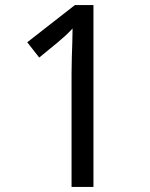

<svg xmlns="http://www.w3.org/2000/svg" viewBox="-20 -734 591 754"><path d="M261 0V-446Q261 -474 262 -506.5Q263 -539 264 -569.5Q265 -600 265 -622Q249 -605 237.5 -594.5Q226 -584 206 -567L134 -508L87 -568L274 -714H347V0Z"/></svg>

Font: lgurmukhi05
Style: Book
Weight: 400
Designer: Jelle Bosma - Monotype Design Team
Foundry: Monotype Imaging Inc.
Version: Version 2.003